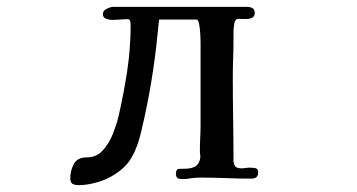

<svg xmlns="http://www.w3.org/2000/svg" viewBox="-20 -524 1040 560"><path d="M733 -21Q733 -3 713 -3Q676 -3 640 -4.5Q604 -6 567 -6Q556 -6 545 -5Q534 -4 523 -2Q519 -2 515.5 -2Q512 -2 508 -2Q493 -2 493 -17Q493 -31 502.5 -31.5Q512 -32 522 -32Q536 -32 547.5 -37.5Q559 -43 563 -58Q565 -64 564 -71Q563 -78 563 -85Q563 -104 564 -123Q565 -142 565 -161Q565 -216 565 -270Q565 -324 565 -378Q565 -382 565 -396Q565 -410 564 -426.5Q563 -443 560.5 -455Q558 -467 553 -467H444Q443 -458 442 -448.5Q441 -439 440 -429Q433 -356 421 -284Q409 -212 392 -141Q382 -96 363.5 -64Q345 -32 304 -9Q285 2 258.5 9Q232 16 210 16Q199 16 192 12.5Q185 9 185 -4Q185 -27 195.5 -46Q206 -65 233 -65Q262 -65 280.5 -86Q299 -107 310 -135.5Q321 -164 326 -186Q341 -251 351 -317Q361 -383 361 -450Q361 -455 360 -461.5Q359 -468 352 -468Q341 -468 329.5 -467Q318 -466 307 -466Q298 -466 289 -469.5Q280 -473 280 -483Q280 -493 291.5 -498.5Q303 -504 311 -504H700Q709 -504 716 -500.5Q723 -497 723 -486Q723 -475 714 -471.5Q705 -468 694 -468.5Q683 -469 675 -469Q666 -469 663.5 -456Q661 -443 661 -428.5Q661 -414 661 -408Q661 -380 660 -353Q659 -326 659 -299Q659 -239 660 -178.5Q661 -118 661 -58Q661 -45 666 -39Q671 -33 684 -33Q690 -33 696.5 -34Q703 -35 709 -35Q717 -35 725 -33.5Q733 -32 733 -21Z"/></svg>

Font: Kaisei Decol
Style: Bold
Weight: 700
Designer: Font-Kai, 金井和夫
Foundry: KAZUO KANAI
Version: Version 5.003